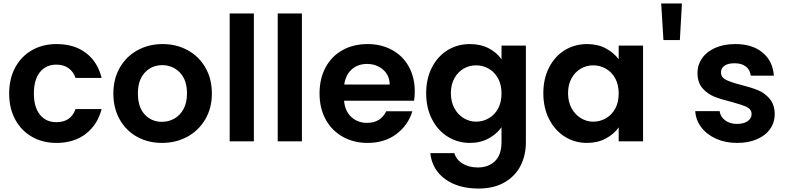

<svg xmlns="http://www.w3.org/2000/svg" viewBox="-20 -818 4549 1111"><path d="M33 -277Q33 -363 68 -427.5Q103 -492 165 -527.5Q227 -563 307 -563Q410 -563 477.5 -511.5Q545 -460 568 -367H417Q405 -403 376.5 -423.5Q348 -444 306 -444Q246 -444 211 -400.5Q176 -357 176 -277Q176 -198 211 -154.5Q246 -111 306 -111Q391 -111 417 -187H568Q545 -97 477 -44Q409 9 307 9Q227 9 165 -26.5Q103 -62 68 -126.5Q33 -191 33 -277Z M917 9Q837 9 773 -26.5Q709 -62 672.5 -127Q636 -192 636 -277Q636 -362 673.5 -427Q711 -492 776 -527.5Q841 -563 921 -563Q1001 -563 1066 -527.5Q1131 -492 1168.5 -427Q1206 -362 1206 -277Q1206 -192 1167.5 -127Q1129 -62 1063.5 -26.5Q998 9 917 9ZM917 -113Q955 -113 988.5 -131.5Q1022 -150 1042 -187Q1062 -224 1062 -277Q1062 -356 1020.5 -398.5Q979 -441 919 -441Q859 -441 818.5 -398.5Q778 -356 778 -277Q778 -198 817.5 -155.5Q857 -113 917 -113Z M1449 -740V0H1309V-740Z M1727 -740V0H1587V-740Z M2380 -289Q2380 -259 2376 -235H1971Q1976 -175 2013 -141Q2050 -107 2104 -107Q2182 -107 2215 -174H2366Q2342 -94 2274 -42.5Q2206 9 2107 9Q2027 9 1963.5 -26.5Q1900 -62 1864.5 -127Q1829 -192 1829 -277Q1829 -363 1864 -428Q1899 -493 1962 -528Q2025 -563 2107 -563Q2186 -563 2248.5 -529Q2311 -495 2345.5 -432.5Q2380 -370 2380 -289ZM2235 -329Q2234 -383 2196 -415.5Q2158 -448 2103 -448Q2051 -448 2015.5 -416.5Q1980 -385 1972 -329Z M2699 -563Q2761 -563 2808 -538.5Q2855 -514 2882 -475V-554H3023V4Q3023 81 2992 141.5Q2961 202 2899 237.5Q2837 273 2749 273Q2631 273 2555.5 218Q2480 163 2470 68H2609Q2620 106 2656.5 128.5Q2693 151 2745 151Q2806 151 2844 114.5Q2882 78 2882 4V-82Q2855 -43 2807.5 -17Q2760 9 2699 9Q2629 9 2571 -27Q2513 -63 2479.5 -128.5Q2446 -194 2446 -279Q2446 -363 2479.5 -428Q2513 -493 2570.5 -528Q2628 -563 2699 -563ZM2882 -277Q2882 -328 2862 -364.5Q2842 -401 2808 -420.5Q2774 -440 2735 -440Q2696 -440 2663 -421Q2630 -402 2609.5 -365.5Q2589 -329 2589 -279Q2589 -229 2609.5 -191.5Q2630 -154 2663.5 -134Q2697 -114 2735 -114Q2774 -114 2808 -133.5Q2842 -153 2862 -189.5Q2882 -226 2882 -277Z M3124 -279Q3124 -363 3157.5 -428Q3191 -493 3248.5 -528Q3306 -563 3377 -563Q3439 -563 3485.5 -538Q3532 -513 3560 -475V-554H3701V0H3560V-81Q3533 -42 3485.5 -16.5Q3438 9 3376 9Q3306 9 3248.5 -27Q3191 -63 3157.5 -128.5Q3124 -194 3124 -279ZM3560 -277Q3560 -328 3540 -364.5Q3520 -401 3486 -420.5Q3452 -440 3413 -440Q3374 -440 3341 -421Q3308 -402 3287.5 -365.5Q3267 -329 3267 -279Q3267 -229 3287.5 -191.5Q3308 -154 3341.5 -134Q3375 -114 3413 -114Q3452 -114 3486 -133.5Q3520 -153 3540 -189.5Q3560 -226 3560 -277Z M3926 -798 3914 -586H3819L3806 -798Z M4245 9Q4177 9 4123 -15.5Q4069 -40 4037.5 -82Q4006 -124 4003 -175H4144Q4148 -143 4175.5 -122Q4203 -101 4244 -101Q4284 -101 4306.5 -117Q4329 -133 4329 -158Q4329 -185 4301.5 -198.5Q4274 -212 4214 -228Q4152 -243 4112.5 -259Q4073 -275 4044.5 -308Q4016 -341 4016 -397Q4016 -443 4042.5 -481Q4069 -519 4118.5 -541Q4168 -563 4235 -563Q4334 -563 4393 -513.5Q4452 -464 4458 -380H4324Q4321 -413 4296.5 -432.5Q4272 -452 4231 -452Q4193 -452 4172.5 -438Q4152 -424 4152 -399Q4152 -371 4180 -356.5Q4208 -342 4267 -327Q4327 -312 4366 -296Q4405 -280 4433.5 -246.5Q4462 -213 4463 -158Q4463 -110 4436.5 -72Q4410 -34 4360.5 -12.5Q4311 9 4245 9Z"/></svg>

Font: MSTAGE SemiBold
Style: Regular
Weight: 600
Designer: Ninad Kale (Devanagari), Jonny Pinhorn (Latin)
Foundry: Indian Type Foundry
Version: 4.004